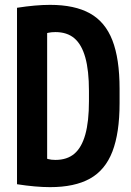

<svg xmlns="http://www.w3.org/2000/svg" viewBox="-20 -760 540 790"><path d="M186 10Q127 10 50 -2V-728Q127 -740 186 -740Q287 -740 350 -705Q413 -670 442.5 -594Q472 -518 472 -395V-335Q472 -213 442.5 -136.5Q413 -60 350 -25Q287 10 186 10ZM154 -116Q165 -109 178 -105.5Q191 -102 208 -102Q256 -102 286 -127.5Q316 -153 331 -206.5Q346 -260 346 -344V-386Q346 -470 331 -523.5Q316 -577 286 -602.5Q256 -628 208 -628Q191 -628 178 -625Q165 -622 154 -614L174 -655V-75Z"/></svg>

Font: M PLUS 1 Code SemiBold
Style: Regular
Weight: 600
Designer: Coji Morishita
Foundry: UNDERFOREST DESIGN
Version: Version 1.005